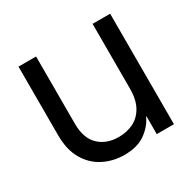

<svg xmlns="http://www.w3.org/2000/svg" viewBox="-122 -643 781 776"><g transform="rotate(-30 268.5 -254.5)"><path d="M400.4 -213.9V-515.6H482.4V0H402.3V-83H400.4Q383.8 -45.9 346.4 -19Q309.1 7.8 248 7.8Q196.3 7.8 152.1 -14.4Q107.9 -36.6 81.3 -81.8Q54.7 -127 54.7 -195.3V-515.6H136.7V-201.2Q136.7 -134.3 171.9 -100.3Q207 -66.4 264.6 -66.4Q302.2 -66.4 333 -81.5Q363.8 -96.7 382.1 -129.4Q400.4 -162.1 400.4 -213.9Z"/></g></svg>

Font: Inter Display V
Style: Regular
Weight: 400
Designer: Rasmus Andersson
Foundry: rsms
Version: Version 3.015;git-src